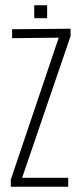

<svg xmlns="http://www.w3.org/2000/svg" viewBox="-20 -709 307 729"><path d="M21 0V-27L203 -566L26 -564V-598L248 -600V-572L64 -34H239V0ZM110 -640V-689H159V-640Z"/></svg>

Font: Big Shoulders Text SC Thin
Style: Regular
Weight: 100
Designer: Patric King
Foundry: XO Type Co
Version: Version 2.002